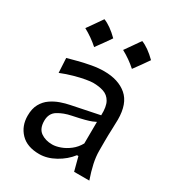

<svg xmlns="http://www.w3.org/2000/svg" viewBox="-188 -890 927 1014"><g transform="rotate(30 276.0 -383.5)"><path d="M206.5 11.2Q131.8 11.2 92.3 -30.3Q52.7 -71.8 52.7 -134.3Q52.7 -177.7 68.8 -206.5Q85 -235.4 110.6 -252.9Q136.2 -270.5 165 -280.5Q193.8 -290.5 219.2 -295.4L388.2 -330.1Q390.1 -383.8 374.5 -411.1Q358.9 -438.5 330.6 -448Q302.2 -457.5 265.6 -457.5Q251.5 -457.5 222.2 -452.4Q192.9 -447.3 156 -437Q119.1 -426.8 81.5 -411.6L76.7 -500Q101.6 -506.8 137.2 -516.1Q172.9 -525.4 211.9 -532.5Q251 -539.6 286.1 -539.6Q373.5 -539.6 424.8 -495.6Q476.1 -451.7 476.1 -354Q476.1 -330.1 474.4 -293.7Q472.7 -257.3 472.7 -224.1V-162.6Q472.7 -127 481.4 -86.7Q490.2 -46.4 506.3 0H413.6L391.6 -83.5H382.8Q351.6 -43 303 -15.9Q254.4 11.2 206.5 11.2ZM240.7 -66.9Q262.2 -66.9 289.6 -76.7Q316.9 -86.4 342.8 -106.4Q368.7 -126.5 385.3 -156.7L386.2 -288.6Q377.9 -284.2 364.7 -278.8Q351.6 -273.4 325.9 -266.6Q300.3 -259.8 254.9 -250.5Q210 -241.7 176 -220.9Q142.1 -200.2 142.1 -154.8Q142.1 -107.4 170.4 -87.2Q198.7 -66.9 240.7 -66.9ZM379.8 -778.1Q421.7 -762 470.6 -713.7Q455 -691.1 439.2 -668.8Q423.3 -646.5 406.1 -623.4Q365.3 -660 315.9 -686.8Q332.6 -710.4 348.1 -732.5Q363.7 -754.5 379.8 -778.1ZM149.4 -778.1Q191.3 -762 240.1 -713.7Q224.6 -691.1 208.7 -668.8Q192.9 -646.5 175.7 -623.4Q134.9 -660 85.4 -686.8Q102.1 -710.4 117.7 -732.5Q133.2 -754.5 149.4 -778.1Z"/></g></svg>

Font: Pinar-DS2-FD Medium
Style: Regular
Weight: 500
Designer: Amin Abedi
Version: Version 3.000